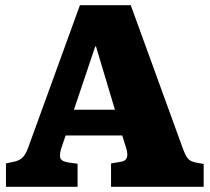

<svg xmlns="http://www.w3.org/2000/svg" viewBox="-20 -720 808 740"><path d="M3 0V-90L39 -98Q58 -103 69 -115Q80 -127 89 -152L288 -700H484L685 -147Q696 -118 705 -108Q714 -98 733 -94L765 -88V0H408V-90L448 -97Q480 -102 467 -147L451 -198H233L217 -151Q210 -131 211.5 -115Q213 -99 242 -94L279 -89V0ZM265 -297H423L350 -541H347Z"/></svg>

Font: Literata 12pt ExtraBold
Style: Regular
Weight: 800
Designer: Latin by Veronika Burian and Jose Scaglione. Greek by Irene Vlachou. Cyrillic by Vera Evstafieva.
Foundry: TypeTogether
Version: Version 3.002